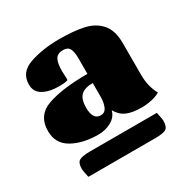

<svg xmlns="http://www.w3.org/2000/svg" viewBox="-125 -787 729 743"><g transform="rotate(-30 240.0 -415.0)"><path d="M438 -538V-395Q438 -344 460 -304Q445 -295 422.5 -290Q400 -285 378 -285Q336 -285 311 -296Q286 -307 271 -334Q264 -307 238 -292.5Q212 -278 180 -278Q111 -278 64 -304.5Q17 -331 17 -387Q17 -458 83 -480.5Q149 -503 260 -503V-573Q260 -601 252.5 -615.5Q245 -630 224 -630Q199 -630 189.5 -613.5Q180 -597 180 -561Q180 -553 181 -540.5Q182 -528 181 -521Q173 -516 139 -516Q98 -516 70.5 -531.5Q43 -547 43 -580Q43 -635 101 -654.5Q159 -674 232 -674Q298 -674 342 -664Q386 -654 412 -624Q438 -594 438 -538ZM190 -392Q190 -338 225 -338Q244 -338 252 -356.5Q260 -375 260 -400V-462Q223 -462 206.5 -445.5Q190 -429 190 -392ZM424 -200Q424 -171 410.5 -163.5Q397 -156 362 -156H64Q57 -188 57 -194Q57 -223 71 -230.5Q85 -238 120 -238H417Q424 -207 424 -200Z"/></g></svg>

Font: Sansita Black
Style: Regular
Weight: 900
Designer: Pablo Cosgaya
Foundry: Omnibus-Type
Version: Version 1.006; ttfautohint (v1.5)